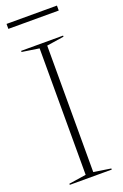

<svg xmlns="http://www.w3.org/2000/svg" viewBox="-165 -915 615 963"><g transform="rotate(-20 142.0 -433.5)"><path d="M254 -6V0H30V-6L122 -20V-695L30.5 -709V-715H254.5V-709L162.5 -695V-20ZM8 -840.5V-867H277V-840.5Z"/></g></svg>

Font: Newsreader Display ExtraLight
Style: Regular
Weight: 275
Designer: Hugues Gentile
Foundry: Production Type
Version: Version 1.002